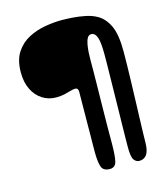

<svg xmlns="http://www.w3.org/2000/svg" viewBox="-106 -683 730 859"><g transform="rotate(-15 258.5 -254.0)"><path d="M297 95Q266 95 258.5 71.5Q251 48 251 4Q251 -5.5 251.2 -28.2Q251.5 -51 251.8 -80.8Q252 -110.5 252.2 -142.2Q252.5 -174 252.8 -202.2Q253 -230.5 253.2 -250Q253.5 -269.5 253.5 -274Q253.5 -283 250 -287.8Q246.5 -292.5 239 -292.5Q230.5 -292.5 217.2 -288.5Q204 -284.5 186.8 -280.5Q169.5 -276.5 148 -276.5Q113.5 -276.5 85 -294.5Q56.5 -312.5 40 -345.8Q23.5 -379 23.5 -425Q23.5 -482.5 47 -518Q70.5 -553.5 107.2 -572.2Q144 -591 185 -597.8Q226 -604.5 260.5 -604.5Q281.5 -604.5 310.2 -602.5Q339 -600.5 368.8 -594.5Q398.5 -588.5 421.5 -575.5Q453 -558 472.5 -517.8Q492 -477.5 492 -397.5Q492 -371 491.2 -333.5Q490.5 -296 489.2 -253.5Q488 -211 486.5 -168Q485 -125 483.8 -87.2Q482.5 -49.5 481.8 -21.8Q481 6 481 18Q481 58.5 468.8 76.2Q456.5 94 434 94Q419 94 409.2 80.2Q399.5 66.5 399.5 22.5Q399.5 10 399.8 -16Q400 -42 400.8 -77Q401.5 -112 402.2 -151.2Q403 -190.5 403.5 -230.2Q404 -270 404.8 -305.2Q405.5 -340.5 405.8 -367.5Q406 -394.5 406 -408.5Q406 -464 397.5 -486.8Q389 -509.5 371.5 -509.5Q360 -509.5 353.5 -497.8Q347 -486 344 -468.5Q341 -451 340 -432.8Q339 -414.5 339 -401Q339 -376 338.8 -347Q338.5 -318 338 -286Q337.5 -254 337 -220.5Q336.5 -187 336 -152.8Q335.5 -118.5 335.2 -84.8Q335 -51 335 -19Q335 42 328.8 68.5Q322.5 95 297 95Z"/></g></svg>

Font: Gluten SemiBold
Style: Regular
Weight: 600
Designer: Tyler Finck
Foundry: Etcetera Type Company
Version: Version 1.300